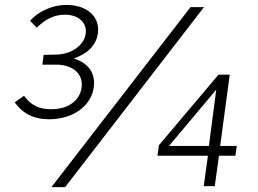

<svg xmlns="http://www.w3.org/2000/svg" viewBox="-20 -760 1054 784"><path d="M103 -675 130 -647C164 -680 198 -700 246 -700C301 -700 336 -666 330 -623C324 -574 269 -537 207 -537L158 -536L153 -496H211C269 -496 322 -464 313 -402C306 -350 260 -314 189 -314C142 -314 108 -328 78 -369L40 -342C74 -295 119 -273 180 -273C280 -273 353 -329 363 -404C371 -462 339 -504 281 -521C338 -541 373 -575 380 -625C388 -691 337 -740 250 -740C197 -740 137 -715 103 -675ZM813 -731H758L190 4H246ZM872 -455 629 -167 623 -124H829L812 0H857L874 -124H941L947 -164H879L918 -455ZM670 -164 863 -394 833 -164Z"/></svg>

Font: United Sans Light
Style: Italic
Weight: 300
Italic angle: -8°
Designer: Pablo Impallari, Rodrigo Fuenzalida (Modified by Dan O. Williams)
Version: Version 1.000;PS 001.000;hotconv 1.0.88;makeotf.lib2.5.64775